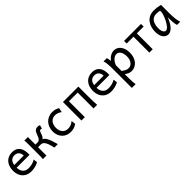

<svg xmlns="http://www.w3.org/2000/svg" viewBox="343 -1960 3651 3651"><g transform="rotate(-45 2168.0 -134.5)"><path d="M482.9 -236.8C483.4 -245.6 483.4 -266.1 483.4 -274.9C483.4 -384.8 441.9 -507.8 280.8 -507.8C136.2 -507.8 46.4 -403.3 46.4 -241.7C46.4 -75.7 156.2 12.2 280.8 12.2C356 12.2 416.5 -1 485.8 -36.6L476.1 -117.2C416.5 -81.1 356 -68.4 293 -68.4C204.6 -68.4 140.1 -122.6 136.7 -236.8ZM140.6 -305.2C154.8 -393.6 202.1 -434.6 273.4 -434.6C344.2 -434.6 395.5 -389.2 395.5 -305.2Z M700.7 -498H605.5C610.4 -470.7 610.4 -416.5 610.4 -349.1V-148.9C610.4 -81.5 610.4 -27.3 605.5 0H700.7V-224.6H776.4C802.7 -224.6 826.2 -211.4 842.3 -192.9C872.6 -158.2 892.1 -103 915.5 0H1008.3C986.3 -81.1 960.4 -168.5 925.3 -222.2C908.7 -247.1 886.7 -265.1 866.7 -271C884.8 -283.2 899.4 -300.3 908.2 -322.3C921.4 -356 933.6 -389.6 942.4 -410.2C948.2 -423.8 961.9 -429.7 974.1 -429.7C985.4 -429.7 995.6 -425.8 1003.4 -422.4L1022.9 -495.6C1008.3 -502.9 987.8 -507.8 969.2 -507.8C933.1 -507.8 907.7 -495.1 888.7 -471.2C868.2 -445.3 849.6 -380.9 832.5 -346.7C812 -305.7 783.7 -295.4 761.7 -295.4H700.7Z M1508.8 -466.3C1473.1 -490.7 1427.2 -507.8 1362.3 -507.8C1207 -507.8 1108.4 -386.7 1108.4 -239.3C1108.4 -83.5 1214.4 12.2 1345.2 12.2C1418.5 12.2 1464.4 -4.4 1513.7 -41.5L1503.9 -127C1461.4 -89.4 1413.6 -68.4 1355 -68.4C1260.3 -68.4 1201.2 -139.2 1201.2 -244.1C1201.2 -359.4 1268.1 -427.2 1355 -427.2C1405.3 -427.2 1447.8 -410.6 1491.7 -378.4Z M2058.1 -498H1643.1V0H1733.4V-427.2H1967.8V0H2065.4C2059.1 -51.3 2058.1 -144 2058.1 -239.3Z M2631.3 -236.8C2631.8 -245.6 2631.8 -266.1 2631.8 -274.9C2631.8 -384.8 2590.3 -507.8 2429.2 -507.8C2284.7 -507.8 2194.8 -403.3 2194.8 -241.7C2194.8 -75.7 2304.7 12.2 2429.2 12.2C2504.4 12.2 2564.9 -1 2634.3 -36.6L2624.5 -117.2C2564.9 -81.1 2504.4 -68.4 2441.4 -68.4C2353 -68.4 2288.6 -122.6 2285.2 -236.8ZM2289.1 -305.2C2303.2 -393.6 2350.6 -434.6 2421.9 -434.6C2492.7 -434.6 2543.9 -389.2 2543.9 -305.2Z M2758.8 239.3H2861.3C2853 197.8 2849.1 151.4 2849.1 73.2V-41.5C2895.5 -8.8 2933.6 12.2 2985.8 12.2C3108.4 12.2 3208 -94.2 3208 -261.2C3208 -404.3 3133.8 -507.8 3022.5 -507.8C2950.2 -507.8 2887.7 -465.8 2841.8 -405.3C2837.4 -450.2 2829.6 -481.4 2822.3 -498H2734.4C2756.3 -442.9 2758.8 -358.4 2758.8 -236.8ZM2849.1 -280.8C2885.3 -375 2949.2 -424.8 3005.4 -424.8C3075.7 -424.8 3117.7 -355 3117.7 -246.6C3117.7 -136.2 3054.7 -68.4 2985.8 -68.4C2940.9 -68.4 2916 -80.1 2849.1 -127Z M3742.7 -498H3286.1V-427.2H3469.2V0H3559.6V-427.2H3742.7Z M4191.9 -180.7C4191.9 -137.7 4199.7 -30.8 4213.9 0H4299.3C4280.3 -54.7 4267.6 -135.7 4267.6 -258.8V-485.8C4218.3 -498.5 4152.3 -507.8 4089.4 -507.8C3906.7 -507.8 3825.7 -355.5 3825.7 -200.2C3825.7 -62 3890.1 12.2 3972.2 12.2C4074.2 12.2 4150.9 -118.7 4191.9 -229.5ZM4082 -429.7C4130.9 -429.7 4161.1 -423.3 4177.2 -419.9V-388.2C4177.2 -318.8 4072.8 -70.8 3986.8 -70.8C3948.2 -70.8 3916 -124.5 3916 -200.2C3916 -317.9 3954.6 -429.7 4082 -429.7Z"/></g></svg>

Font: Andika
Style: Regular
Weight: 400
Designer: Victor Gaultney, Annie Olsen, Julie Remington, Don Collingsworth, Eric Hays
Foundry: SIL International
Version: Version 1.000